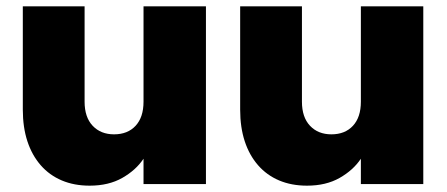

<svg xmlns="http://www.w3.org/2000/svg" viewBox="-20 -581 1412 606"><path d="M630 0H433V-80Q409 -44 366 -19.5Q323 5 263 5Q214 5 175 -11.5Q136 -28 108.5 -59.5Q81 -91 66.5 -135Q52 -179 52 -235V-561H247V-260Q247 -211 272.5 -184Q298 -157 340 -157Q383 -157 408 -184Q433 -211 433 -260V-561H630Z M1316 0H1119V-80Q1095 -44 1052 -19.5Q1009 5 949 5Q900 5 861 -11.5Q822 -28 794.5 -59.5Q767 -91 752.5 -135Q738 -179 738 -235V-561H933V-260Q933 -211 958.5 -184Q984 -157 1026 -157Q1069 -157 1094 -184Q1119 -211 1119 -260V-561H1316Z"/></svg>

Font: SVN-Poppins ExtraBold
Style: Regular
Weight: 800
Designer: Ninad Kale (Devanagari), Jonny Pinhorn (Latin)
Foundry: Indian Type Foundry
Version: Version 3.002 2017; ttfautohint (v1.8.3)